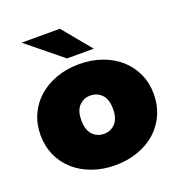

<svg xmlns="http://www.w3.org/2000/svg" viewBox="-138 -885 954 1013"><g transform="rotate(-20 339.0 -378.5)"><path d="M339 10Q270 10 211.5 -11Q153 -32 110.5 -69.5Q68 -107 44.5 -159.5Q21 -212 21 -274Q21 -336 44.5 -388Q68 -440 110.5 -477.5Q153 -515 211.5 -536Q270 -557 339 -557Q409 -557 467.5 -536Q526 -515 568 -477.5Q610 -440 633.5 -388Q657 -336 657 -274Q657 -212 633.5 -159.5Q610 -107 568 -69.5Q526 -32 467.5 -11Q409 10 339 10ZM339 -166Q377 -166 402.5 -193Q428 -220 428 -274Q428 -328 402.5 -354.5Q377 -381 339 -381Q301 -381 275.5 -354.5Q250 -328 250 -274Q250 -220 275.5 -193Q301 -166 339 -166ZM291 -607 94 -767H309L441 -607Z"/></g></svg>

Font: Montserrat-Alt1 Black
Style: Regular
Weight: 900
Designer: Differentunic
Foundry: Differentunic
Version: Version 7.222